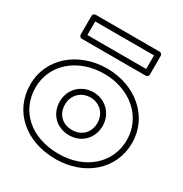

<svg xmlns="http://www.w3.org/2000/svg" viewBox="-262 -1351 1515 1592"><g transform="rotate(30 496.0 -554.5)"><path d="M214 -1106H777V-976H214ZM189 -1156C178.3 -1156 164 -1146.1 164 -1131V-951C164 -940.3 173.9 -926 189 -926H802C812.7 -926 827 -935.9 827 -951V-1131C827 -1141.7 817.1 -1156 802 -1156ZM9 -385C9 -132.4 209.4 47 498 47C774.7 47 983 -132.1 983 -385C983 -641.4 763.5 -818 498 -818C227.7 -818 9 -641.5 9 -385ZM59 -385C59 -608.5 248.3 -768 498 -768C742.5 -768 933 -608.6 933 -385C933 -163.9 753.3 -3 498 -3C230.6 -3 59 -163.6 59 -385ZM341 -385C341 -477.2 409.1 -541 497 -541C582.7 -541 651 -477.3 651 -385C651 -293.2 587.6 -230 497 -230C402.2 -230 341 -293.1 341 -385ZM291 -385C291 -266.9 375.8 -180 497 -180C614.4 -180 701 -266.8 701 -385C701 -504.7 609.3 -591 497 -591C382.9 -591 291 -504.8 291 -385Z"/></g></svg>

Font: Poland Can Into
Style: BigWritingsOLn
Weight: 700
Foundry: Cannot Into Space Fonts
Version: Version 0.92